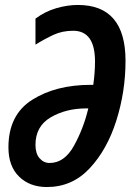

<svg xmlns="http://www.w3.org/2000/svg" viewBox="-20 -744 538 774"><path d="M486 -499Q486 -724 294 -724Q252 -724 207 -711Q162 -698 123 -669V-564Q160 -587 195.5 -603.5Q231 -620 275 -620Q363 -620 363 -496Q363 -451 356 -402H346Q205 -402 109.5 -341.5Q14 -281 14 -150Q14 -74 57 -32Q100 10 169 10Q271 10 341.5 -65.5Q412 -141 449 -258Q486 -375 486 -499ZM123 -160Q123 -235 184.5 -271Q246 -307 328 -307H336Q317 -227 278.5 -157Q240 -87 180 -87Q156 -87 139.5 -106Q123 -125 123 -160Z"/></svg>

Font: Noto Sans Display Condensed
Style: Bold Italic
Weight: 700
Width: 3
Designer: Monotype Design team
Foundry: Monotype Imaging Inc.
Version: 1.000